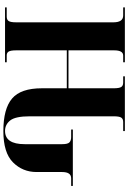

<svg xmlns="http://www.w3.org/2000/svg" viewBox="170 -924 764 1144"><g transform="rotate(90 552.0 -352.0)"><path d="M761 10Q890 10 947.5 -47.5Q1005 -105 1005 -188V-340Q1005 -394 1042 -394H1088V-404H752V-394H797Q817 -394 828 -384Q839 -374 839 -341V-117Q839 0 760 0Q722 0 697.5 -31Q673 -62 673 -148V-647Q673 -680 680.5 -692Q688 -704 707 -704H761V-714H435V-704H472Q491 -704 498.5 -692Q506 -680 506 -647V-378H280V-650Q280 -704 311 -704H351V-714H24V-704H72Q113 -704 113 -646V-66Q113 -34 105.5 -22Q98 -10 79 -10H24V0H351V-10H310Q294 -10 287 -22Q280 -34 280 -66V-368H506V-219Q506 -94 567 -42Q628 10 761 10Z"/></g></svg>

Font: Noto Serif Display SemiCondensed Extra
Style: Regular
Weight: 800
Width: 4
Designer: Monotype Design Team
Foundry: Monotype Imaging Inc.
Version: Version 1.900